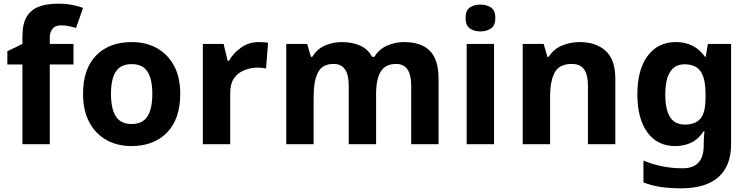

<svg xmlns="http://www.w3.org/2000/svg" viewBox="-20 -785 4077 1045"><path d="M380 -434H251V0H102V-434H20V-506L102 -546V-586Q102 -656 125.5 -694.5Q149 -733 192.5 -749Q236 -765 295 -765Q339 -765 374.5 -758Q410 -751 432 -742L394 -633Q377 -638 357 -642.5Q337 -647 311 -647Q280 -647 265.5 -628Q251 -609 251 -580V-546H380Z M961 -274Q961 -138 889.5 -64Q818 10 695 10Q619 10 559.5 -23Q500 -56 466 -119.5Q432 -183 432 -274Q432 -410 503 -483Q574 -556 698 -556Q775 -556 834 -523Q893 -490 927 -427.5Q961 -365 961 -274ZM584 -274Q584 -193 610.5 -151.5Q637 -110 697 -110Q756 -110 782.5 -151.5Q809 -193 809 -274Q809 -355 782.5 -395.5Q756 -436 697 -436Q637 -436 610.5 -395.5Q584 -355 584 -274Z M1389 -556Q1400 -556 1415 -555Q1430 -554 1439 -552L1428 -412Q1421 -414 1407.5 -415.5Q1394 -417 1384 -417Q1346 -417 1311 -403.5Q1276 -390 1254.5 -360Q1233 -330 1233 -278V0H1084V-546H1197L1219 -454H1226Q1250 -496 1292 -526Q1334 -556 1389 -556Z M2179 -556Q2272 -556 2319.5 -508.5Q2367 -461 2367 -356V0H2218V-319Q2218 -437 2136 -437Q2077 -437 2052 -395Q2027 -353 2027 -274V0H1878V-319Q1878 -437 1796 -437Q1734 -437 1710.5 -390.5Q1687 -344 1687 -257V0H1538V-546H1652L1672 -476H1680Q1705 -518 1748.5 -537Q1792 -556 1839 -556Q1899 -556 1941 -536.5Q1983 -517 2005 -476H2018Q2043 -518 2087.5 -537Q2132 -556 2179 -556Z M2669 -546V0H2520V-546ZM2595 -760Q2628 -760 2652 -744.5Q2676 -729 2676 -687Q2676 -646 2652 -630Q2628 -614 2595 -614Q2561 -614 2537.5 -630Q2514 -646 2514 -687Q2514 -729 2537.5 -744.5Q2561 -760 2595 -760Z M3135 -556Q3223 -556 3276 -508.5Q3329 -461 3329 -356V0H3180V-319Q3180 -378 3159 -407.5Q3138 -437 3092 -437Q3024 -437 2999 -390.5Q2974 -344 2974 -257V0H2825V-546H2939L2959 -476H2967Q2993 -518 3038.5 -537Q3084 -556 3135 -556Z M3659 -556Q3709 -556 3749 -536Q3789 -516 3817 -476H3821L3833 -546H3959V1Q3959 118 3890 179Q3821 240 3686 240Q3628 240 3578.5 233Q3529 226 3482 208V89Q3583 131 3695 131Q3753 131 3781.5 100Q3810 69 3810 7V-4Q3810 -21 3811.5 -39Q3813 -57 3814 -71H3810Q3782 -28 3743 -9Q3704 10 3655 10Q3558 10 3503.5 -64.5Q3449 -139 3449 -272Q3449 -406 3505 -481Q3561 -556 3659 -556ZM3706 -435Q3654 -435 3627.5 -394Q3601 -353 3601 -270Q3601 -188 3627 -147.5Q3653 -107 3708 -107Q3765 -107 3792.5 -139.5Q3820 -172 3820 -253V-271Q3820 -359 3793 -397Q3766 -435 3706 -435Z"/></svg>

Font: Noto Sans Adlam Unjoined
Style: Bold
Weight: 700
Version: Version 3.001